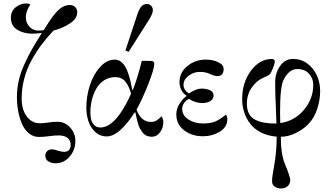

<svg xmlns="http://www.w3.org/2000/svg" viewBox="-20 -785 1921 1113"><path d="M43 -681.6Q43 -720.7 71 -742.9Q99.1 -765.1 132.8 -765.1Q147 -765.1 155.8 -757.8Q129.9 -722.2 129.9 -684.1Q129.9 -651.9 151.1 -629.6Q172.4 -607.4 203.1 -607.4Q223.1 -607.4 233.9 -610.8Q254.4 -644.5 268.6 -665.5Q282.7 -686.5 302.5 -710Q322.3 -733.4 342.5 -744.6Q362.8 -755.9 383.8 -755.9Q404.8 -755.9 416.3 -743.7Q427.7 -731.4 427.7 -713.9Q427.7 -678.7 388.7 -651.4Q349.6 -624 289.6 -607.4Q250.5 -565.9 220.2 -525.4Q189.9 -484.9 162.6 -435.1Q135.3 -385.3 120.4 -328.6Q105.5 -272 105.5 -212.4Q105.5 -178.2 115.7 -147Q126 -115.7 150.6 -93Q175.3 -70.3 210 -70.3Q230.5 -70.3 262.7 -75.2Q287.6 -79.1 314.5 -79.1Q356 -79.1 386.5 -45.9Q417 -12.7 417 31.7Q417 84 383.8 122.8Q350.6 161.6 301.3 161.6Q277.8 161.6 260.3 150.4Q242.7 139.2 242.7 117.7Q242.7 101.1 253.7 90.8Q264.6 80.6 281.7 80.6Q292.5 80.6 317.4 88.9Q335.9 95.2 351.1 95.2Q389.6 95.2 389.6 53.7Q389.6 29.8 372.1 14.9Q354.5 0 320.3 0Q293.9 0 264.6 4.4Q234.4 8.8 205.1 8.8Q173.3 8.8 148.2 -11.5Q123 -31.7 108.2 -65.4Q93.3 -99.1 85.7 -139.2Q78.1 -179.2 78.1 -222.7Q78.1 -270.5 88.6 -317.1Q99.1 -363.8 121.1 -412.1Q143.1 -460.4 165 -499Q187 -537.6 221.7 -592.3L220.7 -593.8Q189.5 -589.8 168 -589.8Q117.7 -589.8 80.3 -612.5Q43 -635.3 43 -681.6Z M707 -492.2 776.4 -702.1Q786.1 -731.4 798.8 -746.6Q811.5 -761.7 832 -761.7Q846.7 -761.7 856.4 -751.2Q866.2 -740.7 866.2 -725.1Q866.2 -707 843.8 -670.4L725.6 -484.4ZM480.5 -161.1Q480.5 -227.1 501 -290.5Q521.5 -354 560.3 -396.7Q599.1 -439.5 645.5 -439.5Q663.6 -439.5 678.5 -429Q693.4 -418.5 703.6 -402.6Q713.9 -386.7 722.4 -361.8Q731 -336.9 736.1 -314.9Q741.2 -293 747.1 -263.2H750Q778.3 -335.4 801.8 -432.1H851.6Q874.5 -432.1 874.5 -416Q874.5 -386.2 840.3 -299.3Q806.2 -212.4 771.5 -148.9Q798.3 -78.1 855 -78.1Q873.5 -78.1 886.7 -86.2Q899.9 -94.2 917 -111.3Q926.8 -91.8 926.8 -77.1Q926.8 -43.9 907.7 -18.1Q888.7 7.8 860.4 7.8Q844.2 7.8 830.8 2.2Q817.4 -3.4 808.1 -15.1Q798.8 -26.9 792 -38.6Q785.2 -50.3 779.8 -69.1Q774.4 -87.9 771.7 -100.3Q769 -112.8 765.1 -132.8H759.8Q722.2 -71.8 679.7 -33Q637.2 5.9 597.7 5.9Q559.6 5.9 532 -20Q504.4 -45.9 492.4 -82.8Q480.5 -119.6 480.5 -161.1ZM503.9 -132.8Q503.9 -109.9 508.5 -91.6Q513.2 -73.2 526.6 -59.6Q540 -45.9 561.5 -45.9Q638.2 -45.9 712.9 -186.5Q727.1 -212.9 739.7 -242.2Q727.5 -287.1 706.5 -312.5Q685.5 -337.9 647.9 -337.9Q612.8 -337.9 584.5 -320.1Q556.2 -302.2 539.1 -272.7Q522 -243.2 512.9 -207.3Q503.9 -171.4 503.9 -132.8Z M1002 -122.1Q1002 -150.9 1018.1 -179.4Q1034.2 -208 1060.5 -228V-231Q1042.5 -241.2 1031.5 -263.2Q1020.5 -285.2 1020.5 -308.6Q1020.5 -365.2 1066.4 -402.3Q1112.3 -439.5 1172.9 -439.5Q1213.4 -439.5 1244.9 -424.6Q1276.4 -409.7 1276.4 -384.8Q1276.4 -343.8 1239.3 -343.8Q1224.6 -343.8 1194.3 -357.4Q1170.9 -368.2 1137.7 -368.2Q1103.5 -368.2 1073.7 -346.2Q1043.9 -324.2 1043.9 -293Q1043.9 -262.7 1075.2 -243.2Q1116.7 -271.5 1147.5 -271.5Q1175.8 -271.5 1196.8 -262.2Q1217.8 -252.9 1217.8 -232.4Q1217.8 -210.4 1199 -199Q1180.2 -187.5 1153.3 -187.5Q1113.3 -187.5 1076.2 -211.4Q1059.6 -205.6 1047.9 -189Q1036.1 -172.4 1036.1 -154.3Q1036.1 -116.2 1071.8 -92.8Q1107.4 -69.3 1156.2 -69.3Q1200.7 -69.3 1227.1 -80.3Q1253.4 -91.3 1290 -120.6Q1297.9 -107.4 1297.9 -93.8Q1297.9 -48.8 1254.4 -22Q1210.9 4.9 1156.2 4.9Q1093.3 4.9 1047.6 -29.3Q1002 -63.5 1002 -122.1Z M1383.8 -210.9Q1383.8 -306.6 1434.6 -375Q1485.4 -443.4 1557.6 -443.4Q1563 -443.4 1568.1 -439.2Q1573.2 -435.1 1573.2 -426.8Q1573.2 -418.5 1562.3 -390.4Q1551.3 -362.3 1544.9 -356Q1538.6 -347.7 1505.9 -334Q1467.3 -317.9 1439.2 -277.1Q1411.1 -236.3 1411.1 -184.6Q1411.1 -150.4 1422.9 -127.2Q1434.6 -104 1458.3 -91.6Q1481.9 -79.1 1511.5 -74Q1541 -68.8 1582.5 -68.8Q1582 -100.1 1579.1 -162.1Q1575.2 -232.9 1575.2 -309.6Q1575.2 -360.8 1603.3 -402.1Q1631.3 -443.4 1679.7 -443.4Q1725.6 -443.4 1762 -416.3Q1798.3 -389.2 1817.1 -346.9Q1835.9 -304.7 1835.9 -257.8Q1835.9 -206.1 1818.8 -153.3Q1801.8 -100.6 1766.6 -64.5Q1736.8 -34.2 1693.4 -13.2Q1649.9 7.8 1607.9 7.8Q1607.9 108.4 1631.8 166Q1662.6 240.2 1662.6 259.3Q1662.6 280.3 1647.5 293.9Q1632.3 307.6 1608.4 307.6Q1588.9 307.6 1573 297.1Q1557.1 286.6 1557.1 266.1Q1557.1 240.2 1567.9 183.6Q1584 96.7 1584 7.3Q1532.2 2.9 1492.7 -17.3Q1453.1 -37.6 1429.9 -68.4Q1406.7 -99.1 1395.3 -135Q1383.8 -170.9 1383.8 -210.9ZM1603.5 -135.7Q1603.5 -113.8 1604.5 -71.8Q1685.5 -82.5 1740.7 -146.7Q1795.9 -210.9 1795.9 -293.9Q1795.9 -330.1 1771.5 -357.4Q1747.1 -384.8 1702.6 -384.8Q1655.8 -384.8 1624 -322.3Q1603.5 -282.7 1603.5 -135.7Z"/></svg>

Font: Theano Didot
Style: Regular
Weight: 400
Designer: Alexey Kryukov
Version: Version 2.0